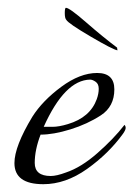

<svg xmlns="http://www.w3.org/2000/svg" viewBox="-20 -464 342 492"><path d="M84 -119Q69 -80 69 -46.5Q69 -13 110 -13Q125 -13 149 -22Q188 -35 230 -72Q272 -109 299 -144Q302 -141 302 -136Q302 -131 295 -121Q258 -70 203 -31Q148 8 91 8Q17 8 17 -46Q17 -89 63 -165Q89 -206 137 -241.5Q185 -277 229 -277Q273 -277 273 -235Q273 -191 238.5 -168.5Q204 -146 160.5 -132.5Q117 -119 84 -119ZM92 -139Q98 -139 114.5 -139Q131 -139 154 -146Q211 -163 228 -210Q233 -224 233 -236.5Q233 -249 225 -254.5Q217 -260 211 -260Q146 -259 92 -139ZM150 -413Q146 -417 146 -430.5Q146 -444 149 -444Q158 -444 201 -406.5Q244 -369 280 -342Q280 -342 281 -335Q269 -337 212 -370.5Q155 -404 150 -413Z"/></svg>

Font: Italianno
Style: Regular
Weight: 400
Designer: Robert E. Leuschke
Foundry: Robert E. Leuschke
Version: Version 1.003